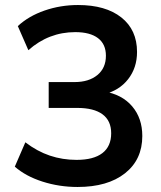

<svg xmlns="http://www.w3.org/2000/svg" viewBox="-20 -735 640 765"><path d="M289 10Q216 10 149 -11.5Q82 -33 39 -71L81 -168Q128 -132 178.5 -115Q229 -98 285 -98Q353 -98 388 -125Q423 -152 423 -204Q423 -254 388.5 -279.5Q354 -305 288 -305H174V-408H277Q334 -408 368 -436Q402 -464 402 -513Q402 -559 370.5 -583Q339 -607 280 -607Q174 -607 93 -535L51 -631Q94 -671 157.5 -693Q221 -715 291 -715Q401 -715 463.5 -665.5Q526 -616 526 -528Q526 -465 490.5 -419.5Q455 -374 393 -359V-371Q466 -359 506.5 -311.5Q547 -264 547 -193Q547 -99 478 -44.5Q409 10 289 10Z"/></svg>

Font: Mulish ExtraLight
Style: Regular
Weight: 200
Designer: Vernon Adams
Foundry: Vernon Adams
Version: Version 3.603